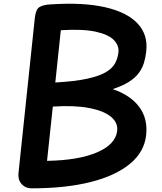

<svg xmlns="http://www.w3.org/2000/svg" viewBox="-20 -1025 882 1045"><path d="M153 0Q118 0 97.5 -23.5Q77 -47 80.5 -82L169.5 -927Q174.5 -974.5 195.2 -986.8Q216 -999 254 -1001Q431.5 -1013 551.5 -985.8Q671.5 -958.5 728.8 -897.2Q786 -836 776 -746Q772.5 -712.5 763.5 -683Q754.5 -653.5 735.2 -627.5Q716 -601.5 682 -579.8Q648 -558 593.5 -540Q691 -506.5 738 -442.8Q785 -379 775.5 -290.5Q766 -198.5 687.5 -133.5Q609 -68.5 472.8 -34.2Q336.5 0 153 0ZM236 -149.5Q407.5 -152.5 507.8 -195.5Q608 -238.5 617.5 -311Q623.5 -356.5 584.2 -389.2Q545 -422 465 -437.2Q385 -452.5 267.5 -445ZM281 -576Q388 -582 454.2 -596.5Q520.5 -611 556.2 -632.2Q592 -653.5 606.5 -680.8Q621 -708 624.5 -739.5Q629 -776.5 600 -806.8Q571 -837 500.8 -852.5Q430.5 -868 311 -860.5Z"/></svg>

Font: Edu SA Hand Cursive
Style: Regular
Weight: 400
Designer: Tina and Corey Anderson, Eben Sorkin, Mirko Velimirovic
Foundry: Google for Education
Version: Version 2.000